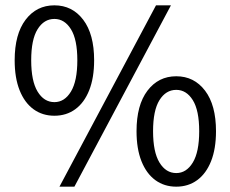

<svg xmlns="http://www.w3.org/2000/svg" viewBox="-20 -688 864 720"><path d="M184 -254Q139 -254 105.5 -278.5Q72 -303 53.5 -349.5Q35 -396 35 -462Q35 -560 76 -614Q117 -668 184 -668Q251 -668 292 -614Q333 -560 333 -462Q333 -396 314.5 -349.5Q296 -303 262.5 -278.5Q229 -254 184 -254ZM184 -305Q222 -305 246 -344.5Q270 -384 270 -462Q270 -540 246 -578.5Q222 -617 184 -617Q145 -617 121 -578.5Q97 -540 97 -462Q97 -384 121 -344.5Q145 -305 184 -305ZM203 12 565 -668H621L259 12ZM641 12Q596 12 562.5 -12.5Q529 -37 510.5 -83.5Q492 -130 492 -196Q492 -294 533 -348Q574 -402 641 -402Q708 -402 749 -348Q790 -294 790 -196Q790 -130 771.5 -83.5Q753 -37 719.5 -12.5Q686 12 641 12ZM641 -39Q679 -39 703 -78.5Q727 -118 727 -196Q727 -274 703 -312.5Q679 -351 641 -351Q602 -351 578 -312.5Q554 -274 554 -196Q554 -118 578 -78.5Q602 -39 641 -39Z"/></svg>

Font: Mada
Style: Regular
Weight: 400
Designer: Khaled Hosny
Version: Version 1.5